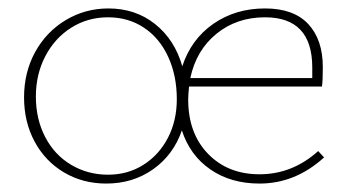

<svg xmlns="http://www.w3.org/2000/svg" viewBox="-20 -432 833 455"><path d="M748 -59Q680 3 595 3Q527 3 478.5 -30.5Q430 -64 411 -123Q391 -65 343 -31Q295 3 232 3Q176 3 131.5 -23.5Q87 -50 62 -96.5Q37 -143 37 -201Q37 -261 63.5 -309Q90 -357 136 -384.5Q182 -412 237 -412Q301 -412 347.5 -375Q394 -338 412 -275Q433 -339 485.5 -375.5Q538 -412 608 -412Q676 -412 710.5 -375Q745 -338 745 -273Q745 -241 743 -227H428Q426 -207 426 -196Q426 -116 473 -67.5Q520 -19 595 -19Q673 -19 734 -74ZM399 -197Q399 -253 378.5 -297.5Q358 -342 321 -366.5Q284 -391 236 -391Q188 -391 149 -366.5Q110 -342 87.5 -299Q65 -256 65 -203Q65 -150 87 -107.5Q109 -65 148.5 -41.5Q188 -18 236 -18Q283 -18 320 -41.5Q357 -65 378 -105.5Q399 -146 399 -197ZM431 -247H720V-272Q720 -391 608 -391Q541 -391 493 -352Q445 -313 431 -247Z"/></svg>

Font: Ysabeau Infant Extralight
Style: Regular
Weight: 200
Designer: Christian Thalmann (Catharsis Fonts)
Version: Version 0.003